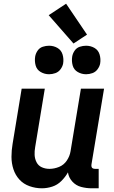

<svg xmlns="http://www.w3.org/2000/svg" viewBox="-20 -1009 616 1037"><path d="M206 8Q234 8 262 -1Q290 -10 311.5 -31.5Q333 -53 347 -78Q351 -50 370.5 -28.5Q390 -7 418 0.5Q446 8 476 8H513V-97H494Q487 -97 481.5 -99.5Q476 -102 474.5 -108Q473 -114 474 -121L542 -530H417L361 -192Q357 -166 341 -142Q325 -118 299 -107.5Q273 -97 247 -97Q225 -97 206 -105.5Q187 -114 177.5 -132.5Q168 -151 167 -172Q166 -193 170 -215L222 -530H97L48 -232Q42 -197 42 -162Q42 -127 52.5 -95Q63 -63 85 -39Q107 -15 139.5 -3.5Q172 8 206 8ZM445 -608Q462 -608 479 -614Q496 -620 507 -635Q518 -650 521 -666Q525 -691 518 -714.5Q511 -738 490.5 -750Q470 -762 445 -762Q428 -762 411 -756.5Q394 -751 383.5 -736Q373 -721 370 -704Q366 -679 372.5 -655.5Q379 -632 400 -620Q421 -608 445 -608ZM245 -608Q262 -608 279 -614Q296 -620 307 -635Q318 -650 321 -666Q325 -691 318 -714.5Q311 -738 290.5 -750Q270 -762 245 -762Q228 -762 211 -756.5Q194 -751 183.5 -736Q173 -721 170 -704Q166 -679 172.5 -655.5Q179 -632 200 -620Q221 -608 245 -608ZM377 -774 450 -822 337 -989 243 -927Z"/></svg>

Font: Iosevka Sparkle
Style: Bold Italic
Weight: 700
Italic angle: -9°
Designer: Belleve Invis
Foundry: Belleve Invis
Version: Version 4.5.0; ttfautohint (v1.8.3)